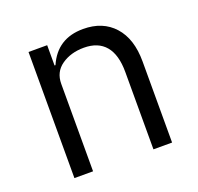

<svg xmlns="http://www.w3.org/2000/svg" viewBox="-102 -664 800 774"><g transform="rotate(-20 297.5 -276.5)"><path d="M91 0V-541H171V-454H175Q218 -553 329 -553Q413 -553 461.5 -499Q510 -445 510 -348V0H430V-332Q430 -406 398.5 -443.5Q367 -481 306 -481Q250 -481 210.5 -453.5Q171 -426 171 -375V0Z"/></g></svg>

Font: IBM Plex Sans SC
Style: Regular
Weight: 400
Designer: Mike Abbink; Paul van der Laan; Pieter van Rosmalen; Eunyou Noh; Wujin Sim; Chorong Kim; Dohee Lee; Yejin We; Jinhee Kim
Foundry: Sandoll Inc.
Version: Version 1.000